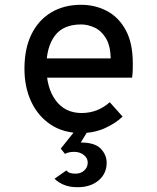

<svg xmlns="http://www.w3.org/2000/svg" viewBox="-20 -543 656 801"><path d="M318.5 12Q244.5 12 191.5 -23.2Q138.5 -58.5 110.2 -119Q82 -179.5 82 -256Q82 -340 111.2 -399.8Q140.5 -459.5 193.8 -491.2Q247 -523 318.5 -523Q377.5 -523 426.5 -497Q475.5 -471 504.8 -417Q534 -363 534 -278.5Q534 -268 533.8 -252.5Q533.5 -237 531 -219H154V-299.5H442Q440.5 -353.5 421.2 -384.5Q402 -415.5 374 -428.2Q346 -441 318.5 -441Q243.5 -441 208.5 -393.5Q173.5 -346 173.5 -265.5Q173.5 -176.5 212.5 -124Q251.5 -71.5 320.5 -71.5Q352.5 -71.5 381.8 -82.2Q411 -93 438 -116.5L491.5 -56.5Q460 -27 415.8 -7.5Q371.5 12 318.5 12ZM303.5 238Q270.5 238 246.5 228Q222.5 218 207.5 202.5L257 168Q263 175.5 272 178.5Q281 181.5 295 181.5Q317 181.5 331.5 168.2Q346 155 346 135Q346 116.5 329.5 103.5Q313 90.5 289.5 90.5Q266 90.5 251 99L233.5 77L303 -10H354.5L317 51.5Q375.5 51.5 400.2 77.2Q425 103 425 136Q425 181 391.5 209.5Q358 238 303.5 238Z"/></svg>

Font: Overpass Mono Medium
Style: Regular
Weight: 500
Monospace: yes
Designer: Delve Withrington, Dave Bailey
Foundry: Delve Fonts LLC
Version: Version 4.000